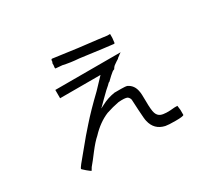

<svg xmlns="http://www.w3.org/2000/svg" viewBox="-139 -885 1278 1174"><g transform="rotate(-30 500.0 -298.5)"><path d="M257.8 -421.9V-449.2V-480.5H718.8L707 -472.7Q699.2 -464.8 691.4 -460.9Q687.5 -457 683.6 -453.1Q675.8 -449.2 648.4 -429.7L640.6 -421.9L632.8 -410.2Q621.1 -406.2 617.2 -402.3Q597.7 -386.7 578.1 -367.2L570.3 -359.4L562.5 -355.5L550.8 -343.8Q535.2 -332 488.3 -285.2Q445.3 -242.2 445.3 -242.2Q449.2 -242.2 453.1 -246.1Q460.9 -250 468.8 -253.9Q511.7 -277.3 562.5 -285.2Q582 -285.2 609.4 -285.2Q640.6 -285.2 652.3 -281.2Q691.4 -261.7 699.2 -214.8Q703.1 -199.2 703.1 -144.5Q703.1 -82 710.9 -58.6Q718.8 -35.2 738.3 -27.3Q765.6 -15.6 835.9 -23.4H855.5L859.4 7.8Q859.4 43 859.4 43Q855.5 50.8 800.8 50.8Q750 50.8 730.5 46.9Q660.2 31.2 644.5 -39.1Q640.6 -50.8 636.7 -121.1Q632.8 -179.7 632.8 -195.3Q628.9 -210.9 617.2 -218.8Q601.6 -226.6 554.7 -222.7Q511.7 -214.8 464.8 -199.2Q398.4 -171.9 339.8 -109.4Q312.5 -85.9 273.4 -35.2Q238.3 11.7 214.8 39.1Q203.1 58.6 203.1 58.6Q199.2 58.6 175.8 39.1Q148.4 15.6 152.3 15.6Q152.3 7.8 218.8 -70.3Q285.2 -152.3 328.1 -199.2Q382.8 -261.7 472.7 -347.7L543 -421.9ZM328.1 -640.6Q328.1 -656.2 335.9 -656.2Q339.8 -656.2 507.8 -632.8Q675.8 -613.3 699.2 -609.4H707H710.9Q714.8 -609.4 718.8 -609.4Q718.8 -605.5 718.8 -582Q714.8 -550.8 714.8 -546.9Q710.9 -543 691.4 -546.9Q683.6 -546.9 480.5 -574.2Q421.9 -578.1 371.1 -589.8Q324.2 -593.8 324.2 -593.8Q320.3 -597.7 324.2 -617.2Q324.2 -621.1 324.2 -632.8L328.1 -636.7V-640.6Z"/></g></svg>

Font: 和音 by 宁静之雨，公众号njzyshare
Style: Regular
Weight: 400
Designer: Steve Matteson
Foundry: Ascender Corporation
Version: Version 6.00;June 8, 2018;FontCreator 11.0.0.2388 32-bit